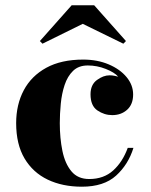

<svg xmlns="http://www.w3.org/2000/svg" viewBox="-20 -695 570 725"><path d="M292.5 -605 140.4 -530 130.6 -540 250.5 -675H335.7L455.6 -540L445.8 -530ZM426.3 -405.5Q412.4 -421.6 379.4 -434.7Q346.4 -447.8 311.5 -447.8Q276.9 -447.8 255.9 -427.4Q234.9 -407 224 -374.1Q213.1 -341.3 209.5 -303.2Q205.8 -265.1 205.8 -230Q205.8 -173.1 215.7 -125Q225.6 -76.9 249.8 -48Q273.9 -19 316.9 -19Q371.8 -19 407.5 -51.4Q443.1 -83.7 462.4 -136.7H483.9Q464.6 -74 418.5 -32Q372.3 10 289.1 10Q216.1 10 160.2 -16.7Q104.2 -43.5 72.6 -96.8Q41 -150.1 41 -230Q41 -300 69.7 -354.1Q98.4 -408.2 154.8 -439.1Q211.2 -470 294.2 -470Q347.7 -470 390.4 -451.9Q433.1 -433.8 457.9 -403.9Q482.7 -374 482.7 -338.4Q482.7 -301 460.1 -280.6Q437.5 -260.3 403.8 -260.3Q373.8 -260.3 347.8 -278Q321.8 -295.7 321.8 -338.9Q321.8 -375 345.9 -392.8Q370.1 -410.6 393.6 -410.6Q403.8 -410.6 412.1 -408.8Q420.4 -407 426.3 -405.5Z"/></svg>

Font: Bodoni* 11
Style: Bold
Weight: 700
Version: Version 2.000; ttfautohint (v1.8.1)